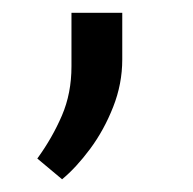

<svg xmlns="http://www.w3.org/2000/svg" viewBox="-20 -119 300 299"><path d="M91.3 -15.6V-99.1H170.4V-26.4Q170.4 11.7 156.2 47.6Q142.1 83.5 120.4 112.8Q98.6 142.1 76.7 160.2L38.1 127.9Q61.5 95.7 76.4 61Q91.3 26.4 91.3 -15.6Z"/></svg>

Font: Vazirmatn RD FD
Style: Regular
Weight: 400
Designer: Saber Rastikerdar
Foundry: Saber Rastikerdar
Version: Version 33.003